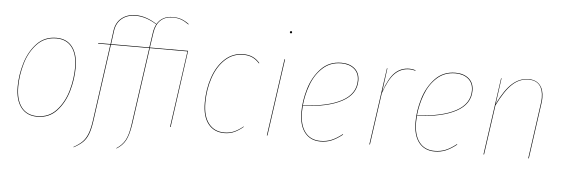

<svg xmlns="http://www.w3.org/2000/svg" viewBox="-55 -912 3759 1282"><g transform="rotate(5 1824.5 -271.0)"><path d="M64 -180Q64 -258 88 -338Q112 -418 163.5 -472.5Q215 -527 294 -527Q364 -527 401.5 -478Q439 -429 439 -340Q439 -262 416 -182Q393 -102 342 -46.5Q291 9 211 9Q141 9 102.5 -40.5Q64 -90 64 -180ZM435 -340Q435 -428 398.5 -475.5Q362 -523 294 -523Q216 -523 165 -469Q114 -415 91 -336Q68 -257 68 -180Q68 -92 105 -43.5Q142 5 211 5Q289 5 339.5 -50Q390 -105 412.5 -184.5Q435 -264 435 -340Z M1105 0H1101L1173 -513H921L848 4Q837 77 817 113.5Q797 150 758 174L756 172Q794 148 814 112Q834 76 844 4L917 -513H660L588 4Q580 61 566.5 95Q553 129 531 150Q509 171 472 191L470 189Q506 169 527.5 148Q549 127 562.5 93.5Q576 60 584 4L656 -513H574L575 -517H657L669 -608Q677 -664 715 -694Q753 -724 809 -724Q878 -724 951 -677Q984 -733 1056 -733Q1089 -733 1114 -724Q1139 -715 1166 -695L1163 -693Q1137 -712 1112.5 -721Q1088 -730 1055 -730Q1006 -730 975 -701.5Q944 -673 936 -618L921 -517H1177ZM932 -618Q937 -651 950 -675H949Q877 -720 809 -720Q754 -720 717.5 -691Q681 -662 673 -608L661 -517H917Z M1658 -477 1655 -475Q1634 -499 1608 -511Q1582 -523 1547 -523Q1477 -523 1426 -475.5Q1375 -428 1348.5 -350Q1322 -272 1322 -182Q1322 -92 1360 -43.5Q1398 5 1465 5Q1501 5 1530.5 -8Q1560 -21 1590 -46L1592 -44Q1563 -19 1532.5 -5Q1502 9 1465 9Q1396 9 1357 -40.5Q1318 -90 1318 -182Q1318 -273 1345 -352Q1372 -431 1424 -479Q1476 -527 1547 -527Q1583 -527 1610 -514.5Q1637 -502 1658 -477Z M1754 0H1750L1823 -517H1827ZM1843 -700Q1843 -703 1845 -705.5Q1847 -708 1851 -708Q1858 -708 1858 -701Q1858 -698 1856 -695.5Q1854 -693 1851 -693Q1848 -693 1845.5 -695.5Q1843 -698 1843 -700Z M1972 -218Q1970 -188 1970 -177Q1970 -89 2006.5 -42Q2043 5 2109 5Q2150 5 2183.5 -9Q2217 -23 2255 -53L2257 -50Q2219 -20 2185 -5.5Q2151 9 2109 9Q2042 9 2004 -39Q1966 -87 1966 -177Q1966 -253 1990.5 -334Q2015 -415 2068.5 -471Q2122 -527 2204 -527Q2259 -527 2293 -498.5Q2327 -470 2327 -418Q2327 -327 2233.5 -276.5Q2140 -226 1972 -218ZM1972 -221Q2140 -230 2231.5 -279.5Q2323 -329 2323 -418Q2323 -468 2290 -495.5Q2257 -523 2204 -523Q2131 -523 2081 -477.5Q2031 -432 2005 -363Q1979 -294 1972 -221Z M2702 -520 2700 -517Q2680 -523 2661 -523Q2604 -523 2564 -484Q2524 -445 2490 -347L2441 0H2437L2510 -517H2513L2492 -359Q2524 -451 2563.5 -489Q2603 -527 2661 -527Q2683 -527 2702 -520Z M2737 -218Q2735 -188 2735 -177Q2735 -89 2771.5 -42Q2808 5 2874 5Q2915 5 2948.5 -9Q2982 -23 3020 -53L3022 -50Q2984 -20 2950 -5.5Q2916 9 2874 9Q2807 9 2769 -39Q2731 -87 2731 -177Q2731 -253 2755.5 -334Q2780 -415 2833.5 -471Q2887 -527 2969 -527Q3024 -527 3058 -498.5Q3092 -470 3092 -418Q3092 -327 2998.5 -276.5Q2905 -226 2737 -218ZM2737 -221Q2905 -230 2996.5 -279.5Q3088 -329 3088 -418Q3088 -468 3055 -495.5Q3022 -523 2969 -523Q2896 -523 2846 -477.5Q2796 -432 2770 -363Q2744 -294 2737 -221Z M3561 -411Q3561 -393 3558 -373L3506 0H3502L3554 -373Q3557 -394 3557 -411Q3557 -465 3532.5 -494.5Q3508 -524 3459 -524Q3399 -524 3350.5 -479Q3302 -434 3253 -333L3206 0H3202L3275 -517H3278L3254 -343Q3301 -440 3350 -483.5Q3399 -527 3459 -527Q3509 -527 3535 -496Q3561 -465 3561 -411Z"/></g></svg>

Font: Fira Sans Condensed Four
Style: Italic
Weight: 100
Width: 3
Italic angle: -8°
Designer: bBox Type GmbH & Carrois Corporate GbR & Edenspiekermann AG
Foundry: bBox Type GmbH & Carrois Corporate GbR & Edenspiekermann AG
Version: Version 4.301